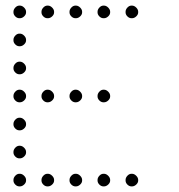

<svg xmlns="http://www.w3.org/2000/svg" viewBox="-20 -693 640 685"><path d="M49 -673Q41 -673 34.5 -666Q28 -659 28 -651V-649Q28 -641 34.5 -634.5Q41 -628 49 -628H51Q59 -628 66 -634.5Q73 -641 73 -649V-651Q73 -659 66 -666Q59 -673 51 -673ZM149 -673Q141 -673 134.5 -666Q128 -659 128 -651V-649Q128 -641 134.5 -634.5Q141 -628 149 -628H151Q159 -628 166 -634.5Q173 -641 173 -649V-651Q173 -659 166 -666Q159 -673 151 -673ZM249 -673Q241 -673 234.5 -666Q228 -659 228 -651V-649Q228 -641 234.5 -634.5Q241 -628 249 -628H251Q259 -628 266 -634.5Q273 -641 273 -649V-651Q273 -659 266 -666Q259 -673 251 -673ZM349 -673Q341 -673 334.5 -666Q328 -659 328 -651V-649Q328 -641 334.5 -634.5Q341 -628 349 -628H351Q359 -628 366 -634.5Q373 -641 373 -649V-651Q373 -659 366 -666Q359 -673 351 -673ZM449 -673Q441 -673 434.5 -666Q428 -659 428 -651V-649Q428 -641 434.5 -634.5Q441 -628 449 -628H451Q459 -628 466 -634.5Q473 -641 473 -649V-651Q473 -659 466 -666Q459 -673 451 -673ZM49 -573Q41 -573 34.5 -566Q28 -559 28 -551V-549Q28 -541 34.5 -534.5Q41 -528 49 -528H51Q59 -528 66 -534.5Q73 -541 73 -549V-551Q73 -559 66 -566Q59 -573 51 -573ZM49 -473Q41 -473 34.5 -466Q28 -459 28 -451V-449Q28 -441 34.5 -434.5Q41 -428 49 -428H51Q59 -428 66 -434.5Q73 -441 73 -449V-451Q73 -459 66 -466Q59 -473 51 -473ZM49 -373Q41 -373 34.5 -366Q28 -359 28 -351V-349Q28 -341 34.5 -334.5Q41 -328 49 -328H51Q59 -328 66 -334.5Q73 -341 73 -349V-351Q73 -359 66 -366Q59 -373 51 -373ZM149 -373Q141 -373 134.5 -366Q128 -359 128 -351V-349Q128 -341 134.5 -334.5Q141 -328 149 -328H151Q159 -328 166 -334.5Q173 -341 173 -349V-351Q173 -359 166 -366Q159 -373 151 -373ZM249 -373Q241 -373 234.5 -366Q228 -359 228 -351V-349Q228 -341 234.5 -334.5Q241 -328 249 -328H251Q259 -328 266 -334.5Q273 -341 273 -349V-351Q273 -359 266 -366Q259 -373 251 -373ZM349 -373Q341 -373 334.5 -366Q328 -359 328 -351V-349Q328 -341 334.5 -334.5Q341 -328 349 -328H351Q359 -328 366 -334.5Q373 -341 373 -349V-351Q373 -359 366 -366Q359 -373 351 -373ZM49 -273Q41 -273 34.5 -266Q28 -259 28 -251V-249Q28 -241 34.5 -234.5Q41 -228 49 -228H51Q59 -228 66 -234.5Q73 -241 73 -249V-251Q73 -259 66 -266Q59 -273 51 -273ZM49 -173Q41 -173 34.5 -166Q28 -159 28 -151V-149Q28 -141 34.5 -134.5Q41 -128 49 -128H51Q59 -128 66 -134.5Q73 -141 73 -149V-151Q73 -159 66 -166Q59 -173 51 -173ZM49 -73Q41 -73 34.5 -66Q28 -59 28 -51V-49Q28 -41 34.5 -34.5Q41 -28 49 -28H51Q59 -28 66 -34.5Q73 -41 73 -49V-51Q73 -59 66 -66Q59 -73 51 -73ZM149 -73Q141 -73 134.5 -66Q128 -59 128 -51V-49Q128 -41 134.5 -34.5Q141 -28 149 -28H151Q159 -28 166 -34.5Q173 -41 173 -49V-51Q173 -59 166 -66Q159 -73 151 -73ZM249 -73Q241 -73 234.5 -66Q228 -59 228 -51V-49Q228 -41 234.5 -34.5Q241 -28 249 -28H251Q259 -28 266 -34.5Q273 -41 273 -49V-51Q273 -59 266 -66Q259 -73 251 -73ZM349 -73Q341 -73 334.5 -66Q328 -59 328 -51V-49Q328 -41 334.5 -34.5Q341 -28 349 -28H351Q359 -28 366 -34.5Q373 -41 373 -49V-51Q373 -59 366 -66Q359 -73 351 -73ZM449 -73Q441 -73 434.5 -66Q428 -59 428 -51V-49Q428 -41 434.5 -34.5Q441 -28 449 -28H451Q459 -28 466 -34.5Q473 -41 473 -49V-51Q473 -59 466 -66Q459 -73 451 -73Z"/></svg>

Font: Doto Rounded Light
Style: Regular
Weight: 300
Monospace: yes
Version: Version 1.000